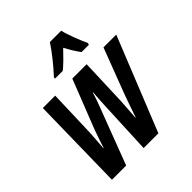

<svg xmlns="http://www.w3.org/2000/svg" viewBox="-207 -903 1041 1041"><g transform="rotate(-45 313.0 -383.0)"><path d="M222 -606H282C308 -627 338 -657 372 -693C390 -659 409 -629 426 -606H482L485 -617C467 -654 438 -729 430 -766H343C311 -717 269 -665 224 -616ZM53 0H162L287 -329C297 -356 306 -380 314 -408H316C314 -375 311 -343 310 -312L296 0H409L626 -540H528L428 -277C412 -234 398 -191 383 -148H381C383 -186 387 -228 389 -266L399 -540H289L178 -257C167 -226 153 -186 143 -154H141C144 -189 147 -227 149 -267L158 -540H63Z"/></g></svg>

Font: Noto Sans UI Condensed Medium
Style: Italic
Weight: 500
Width: 3
Italic angle: -12°
Designer: Monotype Design Team
Foundry: Monotype Imaging Inc.
Version: Version 1.901